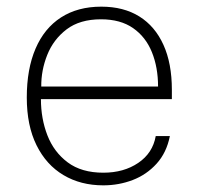

<svg xmlns="http://www.w3.org/2000/svg" viewBox="-20 -547 597 577"><path d="M290.5 10Q222.5 10 170.8 -20.8Q119 -51.5 89.8 -110.5Q60.5 -169.5 60.5 -254Q60.5 -339.5 86.8 -400.8Q113 -462 163.2 -494.5Q213.5 -527 284.5 -527Q351.5 -527 398.8 -497.5Q446 -468 471.2 -412.2Q496.5 -356.5 496.5 -277V-249H103Q103 -190.5 122.5 -140.2Q142 -90 183.5 -59Q225 -28 290.5 -28Q352 -28 395.5 -57.5Q439 -87 448 -138H490.5Q480.5 -88 450.5 -55Q420.5 -22 378.8 -6Q337 10 290.5 10ZM104 -287H455Q455 -344.5 436.5 -390.2Q418 -436 380 -462.5Q342 -489 283.5 -489Q220 -489 180.2 -458.8Q140.5 -428.5 122 -382Q103.5 -335.5 104 -287Z"/></svg>

Font: Public Sans Thin Thin
Style: Regular
Weight: 250
Version: Version 2.001